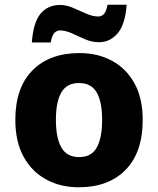

<svg xmlns="http://www.w3.org/2000/svg" viewBox="-20 -784 670 814"><path d="M585 -276Q585 -138 512.5 -64Q440 10 314 10Q236 10 175 -23.5Q114 -57 79.5 -120.5Q45 -184 45 -276Q45 -412 117.5 -485.5Q190 -559 317 -559Q395 -559 455.5 -526Q516 -493 550.5 -430Q585 -367 585 -276ZM217 -276Q217 -200 240 -159Q263 -118 316 -118Q368 -118 390.5 -159Q413 -200 413 -276Q413 -352 390 -392Q367 -432 315 -432Q263 -432 240 -392Q217 -352 217 -276ZM115 -604Q121 -689 152 -726Q183 -763 235 -763Q261 -763 289 -751Q317 -739 345 -726.5Q373 -714 397 -714Q409 -714 419.5 -723.5Q430 -733 436 -764H517Q511 -681 479 -643Q447 -605 399 -605Q370 -605 341 -617.5Q312 -630 285 -642.5Q258 -655 234 -655Q222 -655 211.5 -645.5Q201 -636 195 -604Z"/></svg>

Font: Noto Sans Cherokee ExtraBold
Style: Regular
Weight: 800
Designer: Monotype Design Team
Foundry: Monotype Imaging Inc.
Version: Version 2.001; ttfautohint (v1.8.4.7-5d5b)